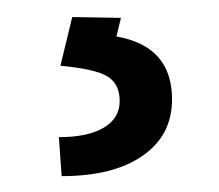

<svg xmlns="http://www.w3.org/2000/svg" viewBox="-20 1 263 231"><path d="M187 120.6Q187 163.6 151.9 188.2Q116.7 212.9 54.2 212.9L50.8 166Q85.9 166 105 154.5Q124 143.1 124 122.6Q124 102.1 109.4 93Q94.7 84 52.7 80.1L66.9 21.5L125.5 22.5L120.1 44.9Q187 56.6 187 120.6Z"/></svg>

Font: Yantramanav
Style: Regular
Weight: 400
Version: Version 1.000;PS 1.0;hotconv 1.0.72;makeotf.lib2.5.5900; ttf